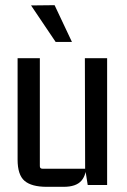

<svg xmlns="http://www.w3.org/2000/svg" viewBox="-20 -715 490 742"><path d="M226 7H161Q102 7 75 -16Q48 -39 48 -98V-490H134V-73Q134 -63 144 -63H309L308 -490H394V0H319L309 -63L315 -88Q315 -40 294.5 -16.5Q274 7 226 7ZM100 -694 195 -553H258L191 -695Z"/></svg>

Font: Gemunu Libre ExtraLight Medium
Style: Regular
Weight: 500
Version: Version 1.100